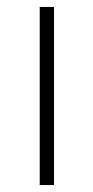

<svg xmlns="http://www.w3.org/2000/svg" viewBox="-20 -510 268 551"><path d="M94 -490V21H135V-490Z"/></svg>

Font: LINE Seed JP_OTF Thin
Style: Regular
Weight: 250
Designer: LY Corporation & Fontrix & Fontworks
Version: Version 1.007